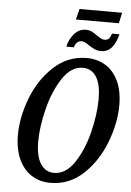

<svg xmlns="http://www.w3.org/2000/svg" viewBox="-65 -1050 757 1108"><g transform="rotate(5 314.0 -496.0)"><path d="M59 -248Q59 -352 102 -463.5Q145 -575 226.5 -650Q308 -725 417 -725Q476 -725 523.5 -697Q571 -669 599 -611.5Q627 -554 627 -469Q627 -368 584.5 -255.5Q542 -143 460.5 -66Q379 11 269 11Q208 11 160.5 -19Q113 -49 86 -107.5Q59 -166 59 -248ZM505 -494Q505 -581 477 -624Q449 -667 399 -667Q332 -667 282 -592Q232 -517 205.5 -411.5Q179 -306 179 -221Q179 -134 208 -91Q237 -48 285 -48Q353 -48 403 -122.5Q453 -197 479 -302.5Q505 -408 505 -494ZM350 -1003H597L583 -941H334ZM421 -800Q394 -819 379 -819Q363 -819 351.5 -808Q340 -797 337 -780H293Q302 -823 330 -855Q358 -887 396 -887Q416 -887 431.5 -879.5Q447 -872 464 -859Q481 -848 489.5 -843.5Q498 -839 509 -839Q526 -839 534.5 -848.5Q543 -858 549 -878H592Q581 -830 557 -801Q533 -772 495 -772Q474 -772 458 -779Q442 -786 421 -800Z"/></g></svg>

Font: Noto Serif CondSemiBold
Style: Italic
Weight: 600
Width: 3
Italic angle: -12°
Designer: Monotype Design Team
Foundry: Monotype Imaging Inc.
Version: Version 1.001